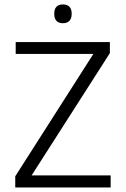

<svg xmlns="http://www.w3.org/2000/svg" viewBox="-20 -824 553 844"><path d="M466.5 -53V0H47V-49L390.5 -587H49V-639H463V-590.5L119 -53ZM256.5 -722Q237.5 -722 228 -732.5Q218.5 -743 218.5 -762.5V-765Q218.5 -784 228 -794.2Q237.5 -804.5 256.5 -804.5Q275.5 -804.5 285.2 -794.2Q295 -784 295 -765V-762.5Q295 -743 285.2 -732.5Q275.5 -722 256.5 -722Z"/></svg>

Font: Anek Latin Light
Style: Regular
Weight: 300
Designer: Yesha Goshar
Foundry: Ek Type
Version: Version 1.003